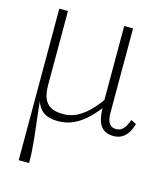

<svg xmlns="http://www.w3.org/2000/svg" viewBox="-116 -625 825 963"><g transform="rotate(15 296.5 -143.5)"><path d="M499 10Q471 10 451.5 -2Q432 -14 422 -39Q412 -64 411 -103L409 -125V-537H455V-100Q455 -60 467.5 -43.5Q480 -27 502 -27Q519 -27 531 -35.5Q543 -44 551 -58.5Q559 -73 566 -91L593 -77Q585 -49 572.5 -30Q560 -11 542 -0.5Q524 10 499 10ZM117 -537V-151Q117 -110 128 -83.5Q139 -57 163 -44Q187 -31 227 -31Q265 -31 298.5 -48Q332 -65 363 -97Q394 -129 424 -174L433 -142Q399 -92 363.5 -58Q328 -24 291 -7Q254 10 211 10Q188 10 167.5 5Q147 0 131 -12.5Q115 -25 104 -48Q93 -71 88 -106L92 -150Q94 -105 97.5 -66.5Q101 -28 105 5Q109 38 112.5 68Q116 98 119 127Q122 156 124 186Q126 216 126 250H72V-537Z"/></g></svg>

Font: Roboto Serif 20pt Thin
Style: Regular
Weight: 250
Version: Version 1.008